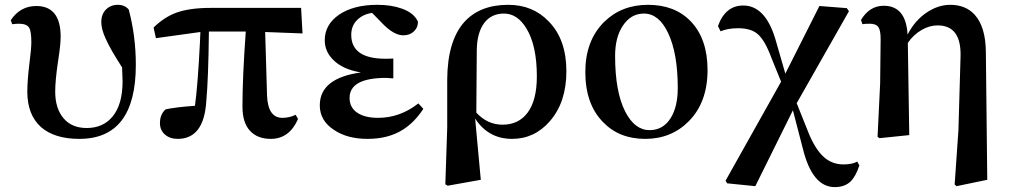

<svg xmlns="http://www.w3.org/2000/svg" viewBox="-20 -558 4170 793"><path d="M307.6 15.6Q206.1 15.6 150.4 -32.2Q92.8 -83 92.8 -179.7Q92.8 -223.6 101.6 -296.9Q109.4 -355.5 109.4 -383.8Q109.4 -428.7 100.6 -443.4Q89.8 -460 58.6 -460Q43.9 -460 30.3 -458L24.4 -474.6Q63.5 -533.2 129.9 -533.2Q230.5 -533.2 230.5 -406.2Q230.5 -373 219.7 -304.7Q208 -225.6 208 -179.7Q208 -110.4 242.2 -69.8Q276.4 -29.3 337.9 -29.3Q406.2 -29.3 445.3 -77.1Q486.3 -127 486.3 -222.7Q486.3 -238.3 484.4 -273.4Q484.4 -277.3 484.4 -279.3Q434.6 -356.4 416 -399.4Q398.4 -437.5 398.4 -466.8Q398.4 -500 418 -519Q437.5 -538.1 466.8 -538.1Q495.1 -538.1 511.7 -518.6Q541 -409.2 541 -290Q541 15.6 307.6 15.6Z M713.9 15.6Q681.6 15.6 661.1 -2.4Q640.6 -20.5 640.6 -49.8Q640.6 -85.9 664.1 -106.4Q704.1 -115.2 785.2 -121.1Q796.9 -206.1 805.7 -380.9Q806.6 -411.1 807.6 -425.8L624 -400.4L614.3 -444.3Q658.2 -487.3 709 -505.9Q763.7 -525.4 849.6 -525.4H1223.6L1229.5 -419.9L1075.2 -425.8L1083 -162.1Q1086.9 -71.3 1146.5 -71.3Q1175.8 -71.3 1201.2 -84L1210.9 -66.4Q1174.8 15.6 1098.6 15.6Q1043.9 15.6 1013.7 -16.6Q981.4 -49.8 981.4 -118.2Q981.4 -238.3 995.1 -427.7H842.8Q840.8 -236.3 832 -139.6Q822.3 15.6 713.9 15.6Z M1498 15.6Q1414.1 15.6 1359.4 -21.5Q1300.8 -59.6 1300.8 -123Q1300.8 -235.4 1470.7 -258.8Q1394.5 -271.5 1355.5 -311.5Q1321.3 -345.7 1321.3 -391.6Q1321.3 -456.1 1379.9 -497.1Q1440.4 -538.1 1538.1 -538.1Q1596.7 -538.1 1639.6 -522.5Q1689.5 -504.9 1706.1 -468.8Q1707 -445.3 1689.9 -428.7Q1672.9 -412.1 1645.5 -412.1Q1610.4 -412.1 1567.4 -453.1L1516.6 -504.9Q1479.5 -499 1456.1 -476.6Q1430.7 -452.1 1430.7 -414.1Q1430.7 -315.4 1572.3 -315.4Q1594.7 -315.4 1604.5 -316.4V-234.4Q1603.5 -234.4 1601.6 -234.4Q1583 -236.3 1575.2 -236.3Q1423.8 -236.3 1423.8 -153.3Q1423.8 -114.3 1455.1 -92.8Q1486.3 -71.3 1542 -71.3Q1631.8 -71.3 1708 -130.9L1728.5 -108.4Q1690.4 -50.8 1642.6 -21.5Q1583 15.6 1498 15.6Z M1829.1 209 1819.3 203.1 1827.1 -30.3V-229.5Q1828.1 -387.7 1896.5 -465.8Q1960.9 -538.1 2079.1 -538.1Q2180.7 -538.1 2246.1 -469.7Q2319.3 -395.5 2319.3 -263.7Q2319.3 -136.7 2252 -58.6Q2188.5 15.6 2094.7 15.6Q1997.1 15.6 1942.4 -68.4L1965.8 184.6ZM2055.7 -43Q2122.1 -43 2159.2 -92.8Q2197.3 -144.5 2197.3 -242.2Q2197.3 -370.1 2154.3 -440.4Q2117.2 -502 2061.5 -502Q2008.8 -502 1979.5 -462.4Q1950.2 -422.9 1949.2 -351.6L1947.3 -92.8Q1993.2 -43 2055.7 -43Z M2470.7 -53.7Q2397.5 -127.9 2397.5 -260.7Q2397.5 -389.6 2474.6 -466.8Q2546.9 -538.1 2656.2 -538.1Q2767.6 -538.1 2833 -469.7Q2902.3 -397.5 2902.3 -268.6Q2902.3 -135.7 2825.2 -57.6Q2752.9 15.6 2645 15.6Q2537.1 15.6 2470.7 -53.7ZM2663.1 -20.5Q2718.8 -20.5 2750 -70.3Q2779.3 -117.2 2779.3 -194.3Q2779.3 -337.9 2739.3 -421.9Q2701.2 -502 2639.6 -502Q2585.9 -502 2552.7 -452.1Q2520.5 -404.3 2520.5 -327.1Q2520.5 -178.7 2562.5 -96.7Q2601.6 -20.5 2663.1 -20.5Z M3427.7 214.8Q3335 214.8 3295.9 55.7L3254.9 -102.5L3099.6 210.9L2983.4 199.2L2976.6 188.5L3206.1 -220.7L3166 -319.3Q3138.7 -393.6 3107.4 -418.9Q3080.1 -441.4 3028.3 -441.4Q2986.3 -441.4 2956.1 -428.7L2945.3 -450.2Q2975.6 -535.2 3049.8 -535.2Q3139.6 -535.2 3181.6 -399.4L3223.6 -253.9L3364.3 -533.2L3477.5 -524.4L3486.3 -511.7L3270.5 -131.8L3315.4 -19.5Q3344.7 56.6 3382.8 90.8Q3417 121.1 3463.9 121.1Q3500 121.1 3520.5 109.4L3529.3 125Q3514.6 170.9 3492.2 192.4Q3467.8 214.8 3427.7 214.8Z M3930.7 210.9 3922.9 204.1 3938.5 -20.5 3947.3 -326.2Q3950.2 -453.1 3852.5 -453.1Q3819.3 -453.1 3787.1 -434.6Q3752.9 -415 3729.5 -380.9L3735.4 0L3612.3 12.7L3604.5 6.8L3615.2 -213.9L3617.2 -397.5Q3617.2 -433.6 3607.4 -446.8Q3597.7 -460 3573.2 -460Q3548.8 -460 3542 -458L3536.1 -475.6Q3571.3 -534.2 3629.9 -534.2Q3721.7 -534.2 3728.5 -415Q3758.8 -474.6 3809.6 -507.8Q3856.4 -538.1 3904.3 -538.1Q3967.8 -538.1 4004.9 -498Q4050.8 -448.2 4051.8 -343.8L4057.6 184.6Z"/></svg>

Font: Bpmf GenRyu Min B
Style: B
Weight: 700
Foundry: But Ko
Version: Version 1.320